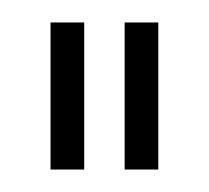

<svg xmlns="http://www.w3.org/2000/svg" viewBox="-20 -422 186 171"><path d="M91 -271V-402H121V-271ZM25 -271V-402H55V-271Z"/></svg>

Font: Zen Tokyo Zoo
Style: Regular
Weight: 400
Designer: Yoshimichi Ohira
Foundry: A-1 Corp ZenFonts
Version: Version 1.002; ttfautohint (v1.8.3)